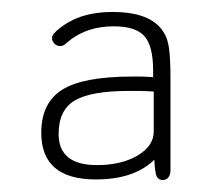

<svg xmlns="http://www.w3.org/2000/svg" viewBox="-20 -626 373 321"><path d="M236 -497Q222 -498 214.5 -498Q207 -498 201 -498Q119 -498 84 -476Q49 -454 49 -404Q49 -326 140 -326Q173 -326 197.5 -334.5Q222 -343 238 -359Q239 -337 242 -331Q245 -325 252 -325Q258 -325 261.5 -329.5Q265 -334 265 -341V-494Q265 -529 262.5 -546Q260 -563 253 -573Q232 -606 168 -606Q141 -606 119.5 -599.5Q98 -593 80 -579Q67 -569 67 -563Q67 -557 71 -553Q75 -549 81 -549Q83 -549 85.5 -550Q88 -551 90 -553Q122 -582 170 -582Q207 -582 221.5 -565.5Q236 -549 236 -508ZM237 -473V-406Q237 -382 210 -366Q183 -350 142 -350Q78 -350 78 -402Q78 -442 105 -458Q132 -474 196 -474Q210 -474 215 -474Q220 -474 237 -473Z"/></svg>

Font: Beiruti ExtraLight
Style: Regular
Weight: 250
Designer: Arlette Boutros
Foundry: Boutros
Version: Version 1.41